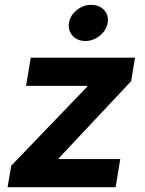

<svg xmlns="http://www.w3.org/2000/svg" viewBox="-20 -782 604 802"><path d="M11.7 0 26.9 -89.8 344.2 -419.9 344.7 -423.3H88.9L108.4 -541H543.9L527.8 -442.9L225.6 -121.1L224.6 -117.7H482.4L462.9 0ZM336.4 -610.8Q302.7 -610.8 283 -633.1Q263.2 -655.3 268.1 -686.5Q273.4 -718.3 300.8 -740Q328.1 -761.7 361.3 -761.7Q395 -761.7 415 -740Q435.1 -718.3 429.7 -686.5Q424.3 -655.3 397.2 -633.1Q370.1 -610.8 336.4 -610.8Z"/></svg>

Font: Inter 17pt
Style: Bold Italic
Weight: 700
Italic angle: -9.3988°
Version: Version 4.001;git-66647c0bb